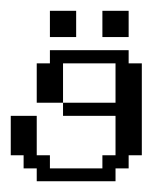

<svg xmlns="http://www.w3.org/2000/svg" viewBox="-20 -337 308 357"><path d="M48.3 0V-23.9H23.9V-48.3H0V-121.6H48.3V-48.3H72.8V-23.9H170.4V-48.3H194.8V-121.6H97.2V-146H194.8V-219.2H97.2V-146H48.3V-219.2H72.8V-243.7H219.2V-219.2H243.7V-48.3H219.2V-23.9H194.8V0ZM72.8 -268.1V-316.9H121.6V-268.1ZM170.4 -268.1V-316.9H219.2V-268.1Z"/></svg>

Font: FS Mondwest Regular
Style: Regular
Weight: 400
Designer: NZWStudios2024
Foundry: https://fontstruct.com
Version: Version 1.0